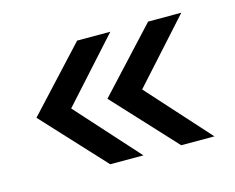

<svg xmlns="http://www.w3.org/2000/svg" viewBox="-58 -496 596 486"><g transform="rotate(-15 240.0 -253.0)"><path d="M264 -91H177L27 -253L177 -415H264L118 -253ZM304 -253 450 -91H363L213 -253L363 -415H450Z"/></g></svg>

Font: Hind Madurai
Style: Regular
Weight: 400
Designer: Jyotish Sonowal
Foundry: Indian Type Foundry
Version: Version 0.702;PS 1.0;hotconv 1.0.81;makeotf.lib2.5.63406